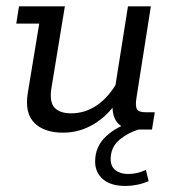

<svg xmlns="http://www.w3.org/2000/svg" viewBox="-20 -417 558 618"><path d="M183 10Q121.8 10 90.4 -21.7Q58.9 -53.4 69.5 -118.1L106.3 -341H32.3L41.2 -396.7H188.8L145.6 -134Q138.5 -90 155 -71.1Q171.5 -52.2 209.4 -52.2Q253.8 -52.2 292.3 -78.4Q330.7 -104.6 359.2 -155.9L348.4 -122L391.9 -396.7H465.6L419.3 -102.5Q415.3 -78.2 420.1 -66.9Q424.9 -55.6 450 -55.6H478.1L469.2 0H422Q373.2 0 355.5 -25.1Q337.8 -50.2 343.8 -92.1L346.2 -109.3L359 -92.7Q325.8 -43.3 280.6 -16.7Q235.4 10 183 10ZM384.8 181.6Q336.3 181.6 311.2 159.7Q286.2 137.9 286.2 102.8Q286.2 54 322.1 21.1Q358 -11.8 408.1 -24.2L426.7 0Q390.4 10.6 363.3 34.1Q336.2 57.6 336.2 95.3Q336.2 118.5 351.6 130.8Q367 143 392.2 143Q407 143 420.3 140Q433.6 137 449.6 130L458.5 166Q439.6 174.2 420 177.9Q400.5 181.6 384.8 181.6Z"/></svg>

Font: Rokkitt SemiBold
Style: Italic
Weight: 600
Italic angle: -9°
Designer: Vernon Adams
Foundry: Vernon Adams
Version: Version 3.103